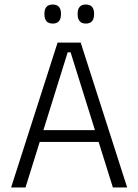

<svg xmlns="http://www.w3.org/2000/svg" viewBox="-20 -827 610 847"><path d="M29 0 234 -639H336L541 0H478L291.5 -596H278.5L92.5 0ZM138.5 -201V-253H431V-201ZM212.5 -723Q194 -723 185 -733.5Q176 -744 176 -764V-767Q176 -786.5 185 -796.8Q194 -807 212.5 -807Q231 -807 240 -796.8Q249 -786.5 249 -767V-764Q249 -744 240 -733.5Q231 -723 212.5 -723ZM358.5 -723Q340.5 -723 331.5 -733.5Q322.5 -744 322.5 -764V-767Q322.5 -786.5 331.5 -796.8Q340.5 -807 358.5 -807Q377 -807 386 -796.8Q395 -786.5 395 -767V-764Q395 -744 386 -733.5Q377 -723 358.5 -723Z"/></svg>

Font: Anek Bangla Light
Style: Regular
Weight: 300
Designer: Sulekha Rajkumar (Bangla), Yesha Goshar (Latin)
Foundry: Ek Type
Version: Version 1.003